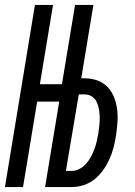

<svg xmlns="http://www.w3.org/2000/svg" viewBox="-25 -755 545 775"><path d="M-5 0 116 -735H189L136 -415H225L278 -735H352L303 -439H316Q343 -439 367.5 -430.5Q392 -422 409 -404Q426 -386 435.5 -362Q445 -338 448 -312.5Q451 -287 449 -260Q447 -233 443 -206Q439 -182 433 -158.5Q427 -135 416.5 -112Q406 -89 391 -68Q376 -47 356 -31Q336 -15 312 -7.5Q288 0 264 0H157L214 -345H125L68 0ZM264 -65Q280 -65 295.5 -73Q311 -81 322.5 -94Q334 -107 342 -122Q350 -137 356 -153Q362 -169 365.5 -185Q369 -201 372 -217Q374 -233 376 -249.5Q378 -266 377.5 -282Q377 -298 374.5 -313.5Q372 -329 365.5 -343Q359 -357 346 -365.5Q333 -374 316 -374H293L241 -65Z"/></svg>

Font: Iosevka
Style: Italic
Weight: 400
Italic angle: -9°
Monospace: yes
Designer: Belleve Invis
Foundry: Belleve Invis
Version: Version 32.5.0; ttfautohint (v1.8.4)